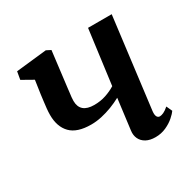

<svg xmlns="http://www.w3.org/2000/svg" viewBox="-132 -704 858 851"><g transform="rotate(-30 297.0 -278.5)"><path d="M225 -555.5 202.5 -372Q201.5 -361 200 -350.2Q198.5 -339.5 197.5 -329.8Q196.5 -320 196.5 -311Q196.5 -280.5 214.5 -265Q232.5 -249.5 268 -249.5Q300.5 -249.5 328 -258.8Q355.5 -268 378 -282L414.5 -559.5H535.5L477.5 -96.5Q475.5 -78.5 480.2 -69.5Q485 -60.5 494.5 -60.5Q502.5 -60.5 513.8 -65.5Q525 -70.5 540.5 -84L554 -54.5Q547 -44 529.5 -28.5Q512 -13 486.8 -1.5Q461.5 10 432 10Q403.5 10 384.5 -0.5Q365.5 -11 357 -29Q348.5 -47 351.5 -69.5L371.5 -226.5Q347.5 -213.5 320.8 -203.2Q294 -193 266.8 -187Q239.5 -181 213 -181Q141.5 -181 108.5 -214.8Q75.5 -248.5 75.5 -309Q75.5 -324 77.2 -341Q79 -358 81.2 -375.5Q83.5 -393 85.5 -409.5L95.5 -478L39 -510L46 -550L202.5 -567Z"/></g></svg>

Font: Merriweather SemiBold
Style: Italic
Weight: 600
Italic angle: -7.8°
Version: Version 2.101